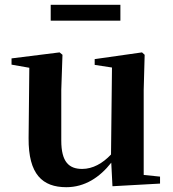

<svg xmlns="http://www.w3.org/2000/svg" viewBox="-20 -763 718 799"><path d="M191 -677H481V-743H191ZM448 12 646 1V-28L578 -35V-389L582 -535L571 -545L374 -517V-493L446 -482L442 -120C407 -83 366 -60 322 -60C267 -60 235 -89 235 -178V-389L240 -535L228 -545L28 -520V-494L102 -481L99 -188C98 -37 157 16 256 16C333 16 395 -25 443 -86Z"/></svg>

Font: Noto Serif SC
Style: Bold
Weight: 700
Designer: Ryoko NISHIZUKA 西塚涼子 (kana & ideographs); Frank Grießhammer (Latin, Greek & Cyrillic); Wenlong ZHANG 张文龙 (bopomofo); San
Foundry: Adobe
Version: Version 2.001;hotconv 1.1.0;makeotfexe 2.6.0